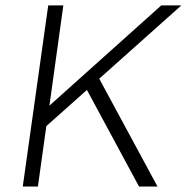

<svg xmlns="http://www.w3.org/2000/svg" viewBox="-20 -680 681 700"><path d="M641.1 -660.2 341.8 -393.1 554.2 0H486.8L296.9 -352.1L148.9 -220.2L118.2 0H63L155.8 -660.2H210.9L160.2 -294.9L567.9 -660.2Z"/></svg>

Font: Human Sans Light
Style: Italic
Weight: 300
Italic angle: -8°
Designer: Tim Radville
Foundry: Continuum
Version: Version 1.000;FEAKit 1.0